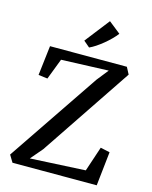

<svg xmlns="http://www.w3.org/2000/svg" viewBox="-141 -1079 929 1171"><g transform="rotate(15 323.0 -494.0)"><path d="M53.8 0 27 -44.5 417.3 -621.5 475.5 -694.7 177.3 -683.4 126.5 -551.2 68.9 -558.4 91 -745.9H576.2L599.1 -702.4L214 -128.7L149.2 -52.8L497.8 -70.8L550.1 -227.8L609.2 -214.9L585.7 0ZM322.8 -800 284.2 -832.8 404.9 -987.8 479.8 -928.3Q466.5 -910.5 447.2 -891.3Q428 -872.1 406.2 -854.2Q384.3 -836.3 363 -822.1Q341.6 -807.9 323.7 -800Z"/></g></svg>

Font: Merriweather Light
Style: Regular
Weight: 300
Version: Version 2.100